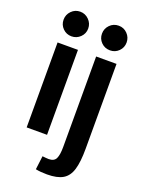

<svg xmlns="http://www.w3.org/2000/svg" viewBox="-167 -779 792 1062"><g transform="rotate(20 228.5 -248.5)"><path d="M115 -558Q85 -558 64 -579Q43 -600 43 -630Q43 -660 64 -681.5Q85 -703 115 -703Q145 -703 166.5 -681.5Q188 -660 188 -630Q188 -600 166.5 -579Q145 -558 115 -558ZM55 0V-500H175V0ZM342 -558Q311 -558 290 -579Q269 -600 269 -630Q269 -660 290 -681.5Q311 -703 342 -703Q372 -703 393 -681.5Q414 -660 414 -630Q414 -600 393 -579Q372 -558 342 -558ZM402 -500V0Q402 77 388.5 122Q375 167 342 186.5Q309 206 249 206Q210 206 182 200L192 120Q203 121 211.5 122Q220 123 229 123Q261 123 271.5 101Q282 79 282 33V-500Z"/></g></svg>

Font: Epunda Sans SemiBold
Style: Regular
Weight: 600
Designer: Simon Atzbach
Foundry: typofactur
Version: Version 2.204; ttfautohint (v1.8.4.7-5d5b)